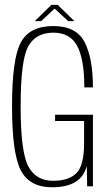

<svg xmlns="http://www.w3.org/2000/svg" viewBox="-20 -790 470 814"><path d="M201.5 4Q105 4 68 -68Q31 -140 31 -340Q31 -540.5 68.2 -610Q105.5 -679.5 206 -679.5Q303.5 -679.5 338.8 -611.2Q374 -543 374 -419.5H337.5Q337.5 -538 307.5 -594.8Q277.5 -651.5 206 -651.5Q132.5 -651.5 100 -594Q67.5 -536.5 67.5 -339Q67.5 -146 100 -84.8Q132.5 -23.5 205 -23.5Q271.5 -23.5 303.8 -55.8Q336 -88 336.5 -180V-277H213.5V-303.5H374V0H349.5L348 -86.5Q324.5 4 201.5 4ZM127.5 -700.5 198 -769.5H224.5L295.5 -700.5H269L211.5 -753.5L154.5 -700.5Z"/></svg>

Font: Anybody ExtraLight
Style: Regular
Weight: 200
Designer: Tyler Finck
Foundry: Etcetera Type Company
Version: Version 1.010; ttfautohint (v1.8.3) -l 8 -r 50 -G 200 -x 14 